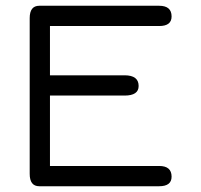

<svg xmlns="http://www.w3.org/2000/svg" viewBox="-20 -646 698 666"><path d="M153.3 -314.5V-70.3H532.2Q575.2 -70.3 575.2 -33.2Q575.2 0 532.2 0H116.2Q83 0 83 -43V-583Q83 -626 116.2 -626H532.2Q575.2 -626 575.2 -588.9Q575.2 -555.7 532.2 -555.7H153.3V-384.8H412.1Q460.9 -384.8 460.9 -347.7Q460.9 -314.5 412.1 -314.5Z"/></svg>

Font: Jura
Style: DemiBold
Weight: 600
Version: Version 2.4